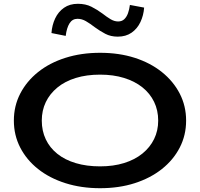

<svg xmlns="http://www.w3.org/2000/svg" viewBox="-20 -978 1053 1011"><path d="M507 13Q408 13 324.5 -13.5Q241 -40 180.5 -88Q120 -136 86.5 -201Q53 -266 53 -343Q53 -420 86.5 -485Q120 -550 180.5 -598.5Q241 -647 324.5 -673.5Q408 -700 507 -700Q607 -700 689.5 -673.5Q772 -647 832.5 -598.5Q893 -550 926.5 -485Q960 -420 960 -343Q960 -266 926.5 -201Q893 -136 832.5 -88Q772 -40 689.5 -13.5Q607 13 507 13ZM507 -102Q577 -102 633.5 -119.5Q690 -137 730 -169.5Q770 -202 791.5 -246Q813 -290 813 -343Q813 -397 791.5 -441.5Q770 -486 730 -518Q690 -550 633.5 -567.5Q577 -585 507 -585Q436 -585 379 -567.5Q322 -550 282 -517Q242 -484 221 -440Q200 -396 200 -343Q200 -289 221 -244.5Q242 -200 282 -168Q322 -136 379 -119Q436 -102 507 -102ZM600 -785Q563 -785 534.5 -800Q506 -815 480 -834Q454 -854 432.5 -866.5Q411 -879 388 -879Q361 -879 346 -855Q331 -831 326 -789L251 -804Q254 -846 270.5 -881Q287 -916 317 -937Q347 -958 390 -958Q431 -958 461.5 -942.5Q492 -927 519 -907Q542 -889 562 -877Q582 -865 602 -865Q622 -865 634.5 -877Q647 -889 654 -908.5Q661 -928 664 -952L739 -938Q736 -897 719.5 -862Q703 -827 673 -806Q643 -785 600 -785Z"/></svg>

Font: BioRhyme SemiExpanded
Style: Bold
Weight: 700
Width: 6
Designer: Aoife Mooney
Foundry: Aoife Mooney Type
Version: Version 1.600;gftools[0.9.33]